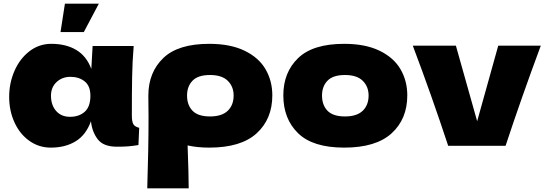

<svg xmlns="http://www.w3.org/2000/svg" viewBox="-20 -795 2969 1047"><path d="M739 -98 735 -4Q703 1 679.5 3Q656 5 617 5Q544 5 513 -35.5Q482 -76 476 -134Q449 -59 392.5 -24.5Q336 10 257 10Q192 10 140 -27Q88 -64 59 -127.5Q30 -191 30 -267Q30 -342 59 -408.5Q88 -475 140.5 -515.5Q193 -556 260 -556Q340 -556 396 -522.5Q452 -489 478 -419L485 -544H709Q702 -460 700.5 -376Q699 -292 699 -166Q699 -132 707 -118Q715 -104 739 -98ZM473 -273Q473 -326 442 -351Q411 -376 364 -376Q319 -376 288.5 -347.5Q258 -319 258 -273Q258 -222 286 -190Q314 -158 362 -158Q411 -158 442 -185.5Q473 -213 473 -273ZM437 -620H310L334 -775H519Z M1465 -275Q1465 -146 1379.5 -68Q1294 10 1121 10Q1056 10 1003 -2Q1009 160 1009 232H783Q790 15 790 -157L789 -264V-275V-277Q790 -401 870.5 -478.5Q951 -556 1121 -556Q1236 -556 1313.5 -518.5Q1391 -481 1428 -417.5Q1465 -354 1465 -275ZM1254 -274Q1254 -323 1222 -354.5Q1190 -386 1125 -386Q1060 -386 1030 -355Q1000 -324 1000 -274Q1000 -222 1030 -191Q1060 -160 1125 -160Q1190 -160 1222 -191Q1254 -222 1254 -274Z M1525 -275Q1525 -400 1605.5 -478Q1686 -556 1857 -556Q1972 -556 2049.5 -518.5Q2127 -481 2164 -417.5Q2201 -354 2201 -275Q2201 -146 2115.5 -68Q2030 10 1857 10Q1686 10 1605.5 -68.5Q1525 -147 1525 -275ZM1990 -274Q1990 -323 1958 -354.5Q1926 -386 1861 -386Q1796 -386 1766 -355Q1736 -324 1736 -274Q1736 -222 1766 -191Q1796 -160 1861 -160Q1926 -160 1958 -191Q1990 -222 1990 -274Z M2929 -546Q2821 -255 2737 0H2424Q2334 -273 2231 -546H2466L2582 -134L2697 -546Z"/></svg>

Font: Mantou Sans
Style: Regular
Weight: 400
Designer: Mant0u / artakana
Foundry: Mant0u / artakana
Version: Version 1.001;October 22, 2023;FontCreator 14.0.0.2901 64-bi